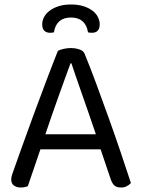

<svg xmlns="http://www.w3.org/2000/svg" viewBox="-20 -827 632 855"><path d="M428 -162H160Q153 -142 145 -118.5Q137 -95 129.5 -72.5Q122 -50 115 -30.5Q108 -11 104 2Q90 8 71 8Q55 8 42.5 -0.5Q30 -9 30 -28Q30 -37 33 -46.5Q36 -56 40 -67Q55 -109 78.5 -175Q102 -241 129.5 -315.5Q157 -390 185.5 -465.5Q214 -541 238 -601Q246 -605 262 -609Q278 -613 295 -613Q315 -613 333.5 -607Q352 -601 357 -587Q381 -529 408.5 -454.5Q436 -380 464 -302Q492 -224 517.5 -148.5Q543 -73 563 -12Q555 -3 544 2.5Q533 8 519 8Q500 8 490 -0.5Q480 -9 473 -29ZM294 -545Q283 -515 269 -476.5Q255 -438 240 -396Q225 -354 210 -311Q195 -268 182 -229H407Q392 -274 376 -319.5Q360 -365 345.5 -407Q331 -449 318.5 -484.5Q306 -520 298 -545ZM296 -749Q231 -749 220 -683Q216 -682 212 -681.5Q208 -681 203 -681Q187 -681 177.5 -690Q168 -699 168 -719Q168 -735 176 -750.5Q184 -766 200 -778.5Q216 -791 240 -799Q264 -807 296 -807Q329 -807 353 -799Q377 -791 393 -778.5Q409 -766 416.5 -750Q424 -734 424 -719Q424 -681 389 -681Q380 -681 372 -683Q361 -749 296 -749Z"/></svg>

Font: Baloo Chettan 2
Style: Regular
Weight: 400
Designer: Maithili Shingre, Unnati Kotecha and Ek Type
Foundry: Ek Type
Version: Version 1.640;hotconv 1.0.111;makeotfexe 2.5.65597; ttfautoh